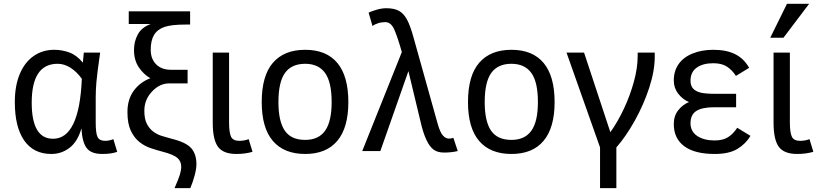

<svg xmlns="http://www.w3.org/2000/svg" viewBox="-20 -786 4263 999"><path d="M589.8 3.9Q560.5 15.1 512.2 15.1Q453.1 15.1 430.2 -16.8Q407.2 -48.8 403.8 -118.2Q383.8 -48.8 341.8 -16.8Q299.8 15.1 247.1 15.1Q154.8 15.1 106 -54.9Q57.1 -125 57.1 -254.9Q57.1 -338.9 82.5 -400.1Q107.9 -461.4 154.5 -494.1Q201.2 -526.9 262.2 -526.9Q303.2 -526.9 341.1 -512.9Q378.9 -499 411.1 -460Q414.1 -500 416 -512.2H501Q485.4 -402.8 481.7 -359.9Q478 -316.9 478 -280.8V-148.9Q478 -92.3 487.8 -72.8Q497.6 -53.2 526.9 -53.2Q547.9 -53.2 569.8 -62ZM255.9 -64Q392.6 -64 405.8 -376Q379.9 -412.1 347.4 -433.1Q314.9 -454.1 279.8 -454.1Q145 -454.1 145 -252Q145 -64 255.9 -64Z M649.9 -661.1V-727.1H969.2V-658.2H945.3Q872.6 -658.2 835.9 -645.8Q799.3 -633.3 781.7 -604.5Q764.2 -575.7 764.2 -526.9Q764.2 -479.5 792.5 -451.2Q820.8 -422.9 870.1 -422.9H956.1V-352.1H859.9Q811 -352.1 771 -309.8Q731 -267.6 731 -210Q731 -168 743.4 -143.1Q755.9 -118.2 775.9 -102.5Q795.9 -86.9 821.5 -78.9Q847.2 -70.8 873 -64Q947.8 -45.9 974.9 -15.1Q1002 15.6 1002 67.9Q1002 92.3 992.9 126.5Q983.9 160.6 970.2 192.9H888.2Q909.7 144 916.3 121.3Q922.9 98.6 922.9 81.1Q922.9 52.7 902.6 35.4Q882.3 18.1 828.1 3.9Q797.9 -3.9 764.9 -14.9Q731.9 -25.9 705.1 -47.4Q678.2 -68.8 660.6 -106Q643.1 -143.1 643.1 -203.1Q643.1 -269 676 -314Q709 -358.9 762.2 -378.9Q727.1 -398.9 702.1 -436Q677.2 -473.1 677.2 -525.9Q677.2 -569.8 696.8 -606.4Q716.3 -643.1 764.2 -661.1Z M1293.9 3.9Q1255.9 15.1 1210 15.1Q1141.6 15.1 1114.3 -22.2Q1086.9 -59.6 1086.9 -147V-512.2H1171.9V-148.9Q1171.9 -97.2 1181.9 -75.2Q1191.9 -53.2 1225.1 -53.2Q1251 -53.2 1273.9 -62Z M1792.5 -254.9Q1792.5 -121.6 1735.1 -53.2Q1677.7 15.1 1567.9 15.1Q1458 15.1 1399.9 -52.5Q1341.8 -120.1 1341.8 -254.9Q1341.8 -392.1 1400.1 -459.5Q1458.5 -526.9 1567.9 -526.9Q1678.2 -526.9 1735.4 -458.3Q1792.5 -389.6 1792.5 -254.9ZM1705.6 -254.9Q1705.6 -359.4 1671.1 -406.7Q1636.7 -454.1 1567.9 -454.1Q1497.1 -454.1 1462.9 -406.5Q1428.7 -358.9 1428.7 -254.9Q1428.7 -154.8 1461.7 -106.4Q1494.6 -58.1 1567.9 -58.1Q1637.7 -58.1 1671.6 -106Q1705.6 -153.8 1705.6 -254.9Z M2315.9 -64.9Q2329.1 -64.9 2338.9 -68.8L2361.8 0Q2328.1 7.8 2291 7.8Q2256.3 7.8 2235.8 -7.6Q2215.3 -22.9 2198.5 -58.6Q2181.6 -94.2 2168.9 -149.9L2105 -416L1959 0H1864.7L2070.8 -515.1Q2048.8 -592.8 2031.7 -631.8Q2014.6 -670.9 1984.9 -670.9Q1964.8 -670.9 1946.8 -665Q1928.7 -659.2 1918 -650.9L1897.9 -720.2Q1914.1 -728 1940.4 -735.6Q1966.8 -743.2 1989.7 -743.2Q2031.2 -743.2 2055.7 -729.7Q2080.1 -716.3 2097.7 -684.1Q2115.2 -651.9 2132.8 -586.9L2257.8 -140.1Q2270 -97.2 2284.4 -81.1Q2298.8 -64.9 2315.9 -64.9Z M2865.7 -254.9Q2865.7 -121.6 2808.3 -53.2Q2751 15.1 2641.1 15.1Q2531.2 15.1 2473.1 -52.5Q2415 -120.1 2415 -254.9Q2415 -392.1 2473.4 -459.5Q2531.7 -526.9 2641.1 -526.9Q2751.5 -526.9 2808.6 -458.3Q2865.7 -389.6 2865.7 -254.9ZM2778.8 -254.9Q2778.8 -359.4 2744.4 -406.7Q2710 -454.1 2641.1 -454.1Q2570.3 -454.1 2536.1 -406.5Q2502 -358.9 2502 -254.9Q2502 -154.8 2534.9 -106.4Q2567.9 -58.1 2641.1 -58.1Q2710.9 -58.1 2744.9 -106Q2778.8 -153.8 2778.8 -254.9Z M3019 -512.2 3155.8 -98.1Q3194.8 -152.8 3226.8 -221.4Q3258.8 -290 3278.3 -361.3Q3297.9 -432.6 3297.9 -495.1V-512.2H3386.7V-491.2Q3386.7 -417 3357.9 -329.1Q3329.1 -241.2 3283 -158.4Q3236.8 -75.7 3187 -19V192.9H3102.1V-19L2927.7 -512.2Z M3884.8 -79.1Q3860.8 -38.1 3817.4 -11.5Q3773.9 15.1 3698.7 15.1Q3594.2 15.1 3540 -25.4Q3485.8 -65.9 3485.8 -140.1Q3485.8 -183.1 3508.8 -212.2Q3531.7 -241.2 3564.9 -254.9Q3531.7 -269 3508.8 -298.6Q3485.8 -328.1 3485.8 -367.2Q3485.8 -417 3511.2 -452.9Q3536.6 -488.8 3584.2 -507.8Q3631.8 -526.9 3690.9 -526.9Q3759.8 -526.9 3805.4 -503.9Q3851.1 -481 3877.9 -433.1L3809.1 -391.1Q3790 -420.9 3762.9 -439Q3735.8 -457 3690.9 -457Q3637.7 -457 3605.2 -434.1Q3572.8 -411.1 3572.8 -366.2Q3572.8 -340.8 3585.4 -326.2Q3598.1 -311.5 3623 -304.7Q3647.9 -297.9 3701.7 -297.9H3810.1V-228H3696.8Q3632.8 -228 3602.8 -208.5Q3572.8 -189 3572.8 -145Q3572.8 -102.1 3607.7 -78.6Q3642.6 -55.2 3698.7 -55.2Q3740.7 -55.2 3767.8 -72Q3794.9 -88.9 3815.9 -121.1Z M4211.9 3.9Q4173.8 15.1 4127.9 15.1Q4059.6 15.1 4032.2 -22.2Q4004.9 -59.6 4004.9 -147V-512.2H4089.8V-148.9Q4089.8 -97.2 4099.9 -75.2Q4109.9 -53.2 4143.1 -53.2Q4168.9 -53.2 4191.9 -62ZM4056.6 -589.8H3987.8L4074.7 -766.1H4189.9Z"/></svg>

Font: Lorenzo Sans
Style: Regular
Weight: 400
Foundry: Intel Corporation
Version: Version 1.00; ttfautohint (v1.5)